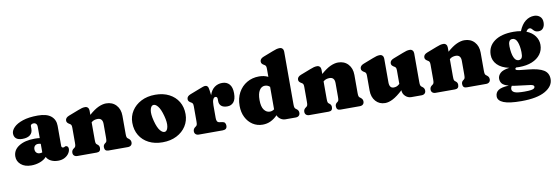

<svg xmlns="http://www.w3.org/2000/svg" viewBox="-66 -1274 5929 2038"><g transform="rotate(-10 2898.5 -255.0)"><path d="M27.5 -108Q27.5 -178 92 -219Q156.5 -260 262.5 -260Q293.5 -260 317 -256.5V-380Q317 -399 306.8 -410.5Q296.5 -422 279 -422Q266 -422 256.2 -415.8Q246.5 -409.5 246.5 -399V-368Q246.5 -326 217.8 -303Q189 -280 135.5 -280Q90 -280 67.8 -299.2Q45.5 -318.5 45.5 -353Q45.5 -386 77.5 -419Q109.5 -452 174.5 -474Q239.5 -496 337.5 -496Q433 -496 479.8 -457.2Q526.5 -418.5 526.5 -351.5V-135Q526.5 -127.5 530.8 -121.2Q535 -115 545.5 -115Q551.5 -115 555 -116.5Q558.5 -118 561.5 -120Q567.5 -124 573.5 -124Q587 -124 594.2 -114.8Q601.5 -105.5 601.5 -92Q601.5 -67 585.2 -42.5Q569 -18 539.2 -2Q509.5 14 468.5 14Q424.5 14 391 -3.2Q357.5 -20.5 344.5 -49Q318.5 -19 273.8 -2.5Q229 14 179.5 14Q110 14 68.8 -21Q27.5 -56 27.5 -108ZM240.5 -150Q240.5 -126 254.2 -112Q268 -98 291 -98Q304.5 -98 317 -102.5V-194.5Q304 -199 288 -199Q266.5 -199 253.5 -185.5Q240.5 -172 240.5 -150Z M888.5 -452V-406Q946 -456.5 990.8 -476.8Q1035.5 -497 1073.5 -497Q1140.5 -497 1181.5 -452.8Q1222.5 -408.5 1222.5 -337V-142Q1222.5 -116.5 1226 -106.8Q1229.5 -97 1236.5 -92L1243.5 -87Q1255.5 -78 1262 -68Q1268.5 -58 1268.5 -43Q1268.5 -23 1256 -11.5Q1243.5 0 1221.5 0H1012.5Q970.5 0 970.5 -43Q970.5 -67 989.5 -81L997.5 -87Q1005 -92.5 1007.8 -103Q1010.5 -113.5 1010.5 -142V-286Q1010.5 -350 955.5 -350Q939 -350 921.8 -345Q904.5 -340 888.5 -326V-142Q888.5 -113.5 891.2 -103Q894 -92.5 901.5 -87L909.5 -81Q928.5 -67 928.5 -43Q928.5 0 886.5 0H677.5Q656 0 643.2 -11.5Q630.5 -23 630.5 -43Q630.5 -58 637 -68.5Q643.5 -79 655.5 -87L662.5 -92Q669.5 -97.5 673 -107Q676.5 -116.5 676.5 -142V-305Q676.5 -327.5 671 -335.8Q665.5 -344 656.5 -349L649.5 -353Q638.5 -360 631.5 -368.5Q624.5 -377 624.5 -391Q624.5 -421.5 664.5 -437L770.5 -478Q796 -488 812.5 -492.5Q829 -497 847.5 -497Q866.5 -497 877.5 -484.2Q888.5 -471.5 888.5 -452Z M1603 -497Q1688.5 -497 1752 -464.2Q1815.5 -431.5 1850.5 -373.5Q1885.5 -315.5 1885.5 -239Q1885.5 -167.5 1849 -110.2Q1812.5 -53 1747 -19.5Q1681.5 14 1595 14Q1510 14 1446.5 -18.5Q1383 -51 1347.8 -109.5Q1312.5 -168 1312.5 -246Q1312.5 -315.5 1349 -372.5Q1385.5 -429.5 1450.8 -463.2Q1516 -497 1603 -497ZM1640.5 -92Q1664 -98.5 1671.8 -142Q1679.5 -185.5 1660 -258Q1639.5 -334.5 1612.2 -367Q1585 -399.5 1560 -392.5Q1537.5 -386 1529 -344.8Q1520.5 -303.5 1540.5 -226Q1560.5 -149.5 1588 -117.5Q1615.5 -85.5 1640.5 -92Z M2180 -446 2187.5 -389.5Q2206 -445 2242 -471Q2278 -497 2325 -497Q2374 -497 2402.5 -464.5Q2431 -432 2431 -367Q2431 -302 2405.2 -272Q2379.5 -242 2337.5 -242Q2294 -242 2272 -261.5Q2250 -281 2250 -314.5V-336Q2250 -363 2228 -363Q2213 -363 2203 -342Q2193 -321 2193 -279V-142Q2193 -96 2221 -92L2256 -87Q2275 -84.5 2283 -72.5Q2291 -60.5 2291 -43Q2291 0 2244 0H1987Q1965.5 0 1952.8 -11.5Q1940 -23 1940 -43Q1940 -58 1946.5 -68.2Q1953 -78.5 1965 -87L1972 -92Q1979 -97 1982.5 -106.8Q1986 -116.5 1986 -142V-305Q1986 -327.5 1980.5 -335.8Q1975 -344 1966 -349L1959 -353Q1948 -359.5 1941 -368.2Q1934 -377 1934 -391Q1934 -421.5 1974 -437L2080 -478Q2102 -486.5 2116.8 -491.8Q2131.5 -497 2143 -497Q2158 -497 2167.2 -486Q2176.5 -475 2180 -446Z M2465.5 -225Q2465.5 -306.5 2499 -367.8Q2532.5 -429 2590.5 -463Q2648.5 -497 2721.5 -497Q2777 -497 2819.5 -475.5V-563Q2819.5 -585.5 2814 -593.8Q2808.5 -602 2799.5 -607L2792.5 -611Q2781.5 -617.5 2774.5 -626.2Q2767.5 -635 2767.5 -649Q2767.5 -679.5 2807.5 -695L2913.5 -736Q2939 -746 2955.5 -750.5Q2972 -755 2990.5 -755Q3009.5 -755 3020.5 -742.2Q3031.5 -729.5 3031.5 -710V-142Q3031.5 -116.5 3035.2 -107Q3039 -97.5 3045.5 -92L3052.5 -87Q3064.5 -79 3071 -68.5Q3077.5 -58 3077.5 -43Q3077.5 -23 3065 -11.5Q3052.5 0 3030.5 0H2920.5Q2891.5 0 2867.2 -17Q2843 -34 2834 -59Q2800 -24 2760.2 -5Q2720.5 14 2673.5 14Q2614 14 2567 -16.5Q2520 -47 2492.8 -100.8Q2465.5 -154.5 2465.5 -225ZM2684.5 -249Q2684.5 -177 2709.8 -143Q2735 -109 2771.5 -109Q2798.5 -109 2819.5 -125.5V-367.5Q2807 -379.5 2793.5 -384.2Q2780 -389 2765.5 -389Q2729.5 -389 2707 -353.2Q2684.5 -317.5 2684.5 -249Z M3388.5 -452V-406Q3446 -456.5 3490.8 -476.8Q3535.5 -497 3573.5 -497Q3640.5 -497 3681.5 -452.8Q3722.5 -408.5 3722.5 -337V-142Q3722.5 -116.5 3726 -106.8Q3729.5 -97 3736.5 -92L3743.5 -87Q3755.5 -78 3762 -68Q3768.5 -58 3768.5 -43Q3768.5 -23 3756 -11.5Q3743.5 0 3721.5 0H3512.5Q3470.5 0 3470.5 -43Q3470.5 -67 3489.5 -81L3497.5 -87Q3505 -92.5 3507.8 -103Q3510.5 -113.5 3510.5 -142V-286Q3510.5 -350 3455.5 -350Q3439 -350 3421.8 -345Q3404.5 -340 3388.5 -326V-142Q3388.5 -113.5 3391.2 -103Q3394 -92.5 3401.5 -87L3409.5 -81Q3428.5 -67 3428.5 -43Q3428.5 0 3386.5 0H3177.5Q3156 0 3143.2 -11.5Q3130.5 -23 3130.5 -43Q3130.5 -58 3137 -68.5Q3143.5 -79 3155.5 -87L3162.5 -92Q3169.5 -97.5 3173 -107Q3176.5 -116.5 3176.5 -142V-305Q3176.5 -327.5 3171 -335.8Q3165.5 -344 3156.5 -349L3149.5 -353Q3138.5 -360 3131.5 -368.5Q3124.5 -377 3124.5 -391Q3124.5 -421.5 3164.5 -437L3270.5 -478Q3296 -488 3312.5 -492.5Q3329 -497 3347.5 -497Q3366.5 -497 3377.5 -484.2Q3388.5 -471.5 3388.5 -452Z M3852.5 -146V-305Q3852.5 -327.5 3847 -335.8Q3841.5 -344 3832.5 -349L3825.5 -353Q3814.5 -360 3807.5 -368.5Q3800.5 -377 3800.5 -391Q3800.5 -421.5 3840.5 -437L3946.5 -478Q3972 -488 3988.5 -492.5Q4005 -497 4023.5 -497Q4042.5 -497 4053.5 -484.2Q4064.5 -471.5 4064.5 -452V-197Q4064.5 -133 4111.5 -133Q4126.5 -133 4141.2 -138Q4156 -143 4171.5 -157L4175.5 -161V-305Q4175.5 -327.5 4170 -335.8Q4164.5 -344 4155.5 -349L4148.5 -353Q4137.5 -360 4130.5 -368.5Q4123.5 -377 4123.5 -391Q4123.5 -421.5 4163.5 -437L4269.5 -478Q4295 -488 4311.5 -492.5Q4328 -497 4346.5 -497Q4365.5 -497 4376.5 -484.2Q4387.5 -471.5 4387.5 -452V-142Q4387.5 -116.5 4391.2 -107Q4395 -97.5 4401.5 -92L4408.5 -87Q4420.5 -79 4427 -68.5Q4433.5 -58 4433.5 -43Q4433.5 -23 4421 -11.5Q4408.5 0 4386.5 0H4276.5Q4240.5 0 4213 -26.2Q4185.5 -52.5 4185.5 -90Q4124 -33.5 4078.2 -9.8Q4032.5 14 3993.5 14Q3930.5 14 3891.5 -30.5Q3852.5 -75 3852.5 -146Z M4749.5 -452V-406Q4807 -456.5 4851.8 -476.8Q4896.5 -497 4934.5 -497Q5001.5 -497 5042.5 -452.8Q5083.5 -408.5 5083.5 -337V-142Q5083.5 -116.5 5087 -106.8Q5090.5 -97 5097.5 -92L5104.5 -87Q5116.5 -78 5123 -68Q5129.5 -58 5129.5 -43Q5129.5 -23 5117 -11.5Q5104.5 0 5082.5 0H4873.5Q4831.5 0 4831.5 -43Q4831.5 -67 4850.5 -81L4858.5 -87Q4866 -92.5 4868.8 -103Q4871.5 -113.5 4871.5 -142V-286Q4871.5 -350 4816.5 -350Q4800 -350 4782.8 -345Q4765.5 -340 4749.5 -326V-142Q4749.5 -113.5 4752.2 -103Q4755 -92.5 4762.5 -87L4770.5 -81Q4789.5 -67 4789.5 -43Q4789.5 0 4747.5 0H4538.5Q4517 0 4504.2 -11.5Q4491.5 -23 4491.5 -43Q4491.5 -58 4498 -68.5Q4504.5 -79 4516.5 -87L4523.5 -92Q4530.5 -97.5 4534 -107Q4537.5 -116.5 4537.5 -142V-305Q4537.5 -327.5 4532 -335.8Q4526.5 -344 4517.5 -349L4510.5 -353Q4499.5 -360 4492.5 -368.5Q4485.5 -377 4485.5 -391Q4485.5 -421.5 4525.5 -437L4631.5 -478Q4657 -488 4673.5 -492.5Q4690 -497 4708.5 -497Q4727.5 -497 4738.5 -484.2Q4749.5 -471.5 4749.5 -452Z M5548.5 -73.5Q5663 -62.5 5714.5 -30.2Q5766 2 5766 67.5Q5766 144.5 5678.5 194.8Q5591 245 5421 245Q5290.5 245 5230.2 220.5Q5170 196 5170 151Q5170 108.5 5203.2 85.5Q5236.5 62.5 5317 59.5Q5263 44.5 5245.5 22.2Q5228 0 5228 -30Q5228 -62 5255.5 -89Q5283 -116 5355 -125.5Q5271 -143.5 5227.5 -188.5Q5184 -233.5 5184 -294.5Q5184 -386.5 5258 -440.5Q5332 -494.5 5464.5 -494.5Q5507 -494.5 5544 -487.5L5544.5 -488.5Q5572.5 -557.5 5615.5 -590.5Q5658.5 -623.5 5709.5 -623.5Q5746 -623.5 5771.5 -601.5Q5797 -579.5 5797 -538Q5797 -500 5779 -476.8Q5761 -453.5 5728 -453.5Q5706.5 -453.5 5694 -460.8Q5681.5 -468 5673.8 -477.2Q5666 -486.5 5658.2 -493.8Q5650.5 -501 5638 -501Q5617 -501 5600.5 -471.5Q5661 -447.5 5692 -404Q5723 -360.5 5723 -310Q5723 -251 5690.2 -207.2Q5657.5 -163.5 5598.8 -139.5Q5540 -115.5 5461 -115.5Q5443.5 -115.5 5426.5 -116.5Q5416 -109 5416 -102.5Q5416 -94 5426.8 -89.8Q5437.5 -85.5 5466.2 -82.2Q5495 -79 5548.5 -73.5ZM5440 -421.5Q5414.5 -421.5 5404.5 -401Q5394.5 -380.5 5396 -348.5Q5398.5 -271.5 5416.8 -230Q5435 -188.5 5466 -188.5Q5492.5 -188.5 5502.5 -208.2Q5512.5 -228 5511 -268Q5509 -336 5491.8 -378.8Q5474.5 -421.5 5440 -421.5ZM5336 101.5Q5336 124.5 5363 137.8Q5390 151 5470 151Q5517.5 151 5541.8 147Q5566 143 5574.5 135.2Q5583 127.5 5583 117.5Q5583 99.5 5547.8 93.5Q5512.5 87.5 5420 77.5Q5378 73 5346.5 66.5L5347 68Q5343.5 71.5 5339.8 81.5Q5336 91.5 5336 101.5Z"/></g></svg>

Font: Fraunces 9pt SuperSoft Black
Style: Regular
Weight: 900
Version: Version 1.000;[b76b70a41]